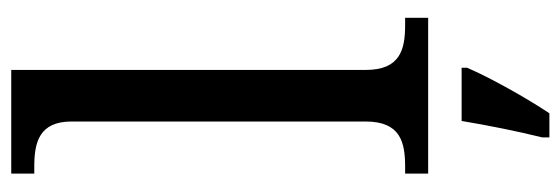

<svg xmlns="http://www.w3.org/2000/svg" viewBox="-356 -444 1021 350"><g transform="rotate(-90 155.0 -269.5)"><path d="M13 0H297V-42H284C239 -42 202 -51 202 -114V-760H13V-718H26C70 -718 108 -709 108 -650V-114C108 -51 71 -42 26 -42H13ZM79 208V221H123C151 179 188 113 206 71V61H109C101 109 90 164 79 208Z"/></g></svg>

Font: Noto Fangsong KSS Rotated
Style: Regular
Weight: 400
Designer: LIU Zhao, ZHANG Congyu, Kushim JIANG
Foundry: Guyu Beijing Co. Ltd.
Version: Version 1.000;November 16, 2022;FontCreator 11.5.0.2427 64-b